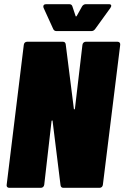

<svg xmlns="http://www.w3.org/2000/svg" viewBox="-20 -900 596 920"><path d="M436 -761 509 -862C516 -872 514 -880 502 -880H391C384 -880 377 -876 373 -869L348 -824C345 -820 343 -820 342 -824L327 -869C325 -876 320 -880 312 -880H201C190 -880 185 -873 189 -862L235 -761C238 -754 244 -751 251 -751H417C425 -751 431 -754 436 -761ZM375 -685 339 -379C338 -376 334 -374 334 -378L295 -687C294 -695 290 -700 281 -700H110C101 -700 95 -694 94 -685L12 -15C10 -6 16 0 24 0H176C184 0 191 -6 192 -15L227 -320C228 -324 232 -324 232 -320L270 -13C271 -5 275 0 284 0H457C466 0 472 -6 473 -15L556 -685C557 -694 552 -700 543 -700H391C383 -700 376 -694 375 -685Z"/></svg>

Font: Barlow Condensed Black
Style: Italic
Weight: 900
Width: 3
Italic angle: -7°
Designer: Jeremy Tribby
Foundry: Tribby Type
Version: Version 1.422;hotconv 1.0.109;makeotfexe 2.5.65596